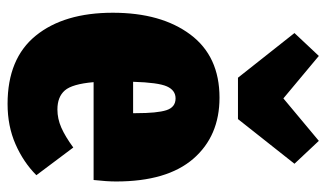

<svg xmlns="http://www.w3.org/2000/svg" viewBox="-202 -662 883 520"><g transform="rotate(90 240.0 -401.5)"><path d="M467 -213H202Q207 -155 224.5 -135Q242 -115 276 -115Q301 -115 325 -125.5Q349 -136 379 -158L454 -58Q419 -23 370 -1.5Q321 20 261 20Q138 20 76 -56.5Q14 -133 14 -265Q14 -396 73 -475Q132 -554 244 -554Q348 -554 409.5 -483Q471 -412 471 -274Q471 -249 467 -213ZM286 -328Q286 -385 278 -410Q270 -435 246 -435Q224 -435 213.5 -411.5Q203 -388 201 -320H286ZM361 -823 423 -757 302 -604H190L69 -757L131 -823L246 -727Z"/></g></svg>

Font: Fira Sans Extra Condensed Black
Style: Regular
Weight: 900
Width: 1
Designer: Carrois Corporate & Edenspiekermann AG
Foundry: Carrois Corporate GbR & Edenspiekermann AG
Version: Version 4.203